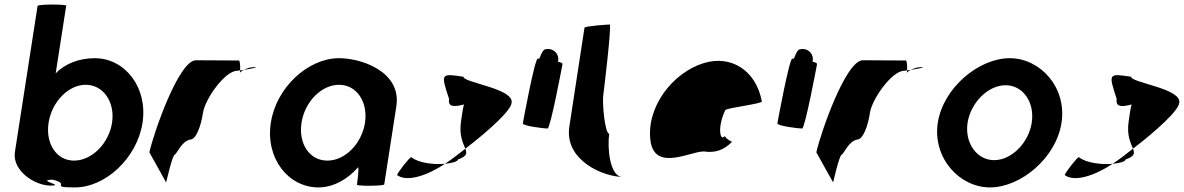

<svg xmlns="http://www.w3.org/2000/svg" viewBox="-20 -810 5167 838"><path d="M45 -146C33 -66 130 0 201 0C268 0 135 -23 209 -26C294 -6 189 8 308 8C438 8 578 -118 602 -274C626 -430 524 -556 394 -556C325 -556 264 -532 223 -490L269 -785C270 -792 145 -792 144 -784ZM192 -274C206 -366 279 -440 354 -440C430 -440 483 -366 469 -274C455 -184 381 -109 303 -109C226 -109 178 -184 192 -274Z M632 -145 705 -14C704 -6 732 -135 743 -135C754 -142 773 -194 811 -201C835 -201 857 -258 866 -318C875 -378 962 -501 1015 -501C1015 -501 1020 -502 1028 -503C1029 -520 1028 -546 1022 -546C1022 -546 901 -547 835 -547C760 -547 649 -225 632 -145ZM1028 -503C1028 -498 1027 -494 1027 -491C1027 -494 1034 -500 1044 -505C1038 -504 1033 -504 1028 -503ZM1044 -505C1075 -510 1115 -517 1088 -517C1072 -517 1056 -511 1044 -505Z M1162 -274C1138 -118 1239 8 1370 8C1435 8 1498 -28 1543 -80C1548 -76 1538 -4 1538 -4C1537 3 1656 2 1657 -5L1710 -347C1733 -500 1551 -558 1456 -556C1325 -554 1186 -430 1162 -274ZM1296 -274C1310 -366 1383 -440 1460 -440C1536 -440 1587 -366 1573 -274C1559 -184 1487 -109 1409 -109C1330 -109 1282 -184 1296 -274Z M1713 -46C1755 -14 1844 -43 1922 -95C1875 -91 1807 -98 1775 -124C1767 -124 1715 -56 1713 -46ZM1940 -378C1934 -340 1966 -344 2005 -354C1999 -333 1996 -306 1992 -279C1983 -218 2002 -184 2011 -161C2113 -239 2212 -329 2213 -362C2223 -424 1999 -450 2003 -475C1904 -490 1903 -490 1940 -378ZM1922 -95C1953 -98 1978 -105 1979 -114C2018 -128 2019 -140 2011 -161C1981 -137 1951 -114 1922 -95Z M2262 -272C2260 -260 2357 -249 2370 -249C2382 -249 2433 -518 2435 -530C2436 -534 2428 -538 2415 -541C2417 -548 2418 -556 2415 -564C2409 -588 2382 -602 2358 -594C2352 -594 2343 -578 2334 -554H2327C2314 -554 2264 -284 2262 -272Z M2465 -258C2442 -108 2617 -38 2697 -38C2641 -38 2630 -167 2639 -226C2620 -227 2608 -361 2613 -394C2614 -401 2651 -703 2641 -703C2631 -703 2532 -696 2531 -689Z M2819 -196C2838 -52 3011 -160 3060 -148C3099 -144 3137 -152 3175 -191C3167 -193 3141 -212 3144 -217C3122 -188 3110 -257 3146 -330C3158 -340 3313 -358 3305 -368C3279 -506 3168 -570 3053 -535C2914 -493 2800 -341 2819 -196ZM3144 -218V-217ZM3176 -192 3175 -191C3177 -191 3177 -191 3176 -190Z M3373 -272C3371 -260 3468 -249 3481 -249C3493 -249 3544 -518 3546 -530C3547 -534 3539 -538 3526 -541C3528 -548 3529 -556 3526 -564C3520 -588 3493 -602 3469 -594C3463 -594 3454 -578 3445 -554H3438C3425 -554 3375 -284 3373 -272Z M3543 -145 3616 -14C3615 -6 3643 -135 3654 -135C3665 -142 3684 -194 3722 -201C3746 -201 3768 -258 3777 -318C3786 -378 3873 -501 3926 -501C3926 -501 3931 -502 3939 -503C3940 -520 3939 -546 3933 -546C3933 -546 3812 -547 3746 -547C3671 -547 3560 -225 3543 -145ZM3939 -503C3939 -498 3938 -494 3938 -491C3938 -494 3945 -500 3955 -505C3949 -504 3944 -504 3939 -503ZM3955 -505C3986 -510 4026 -517 3999 -517C3983 -517 3967 -511 3955 -505Z M4073 -274C4050 -121 4167 8 4301 8C4435 8 4590 -121 4613 -274C4637 -428 4521 -556 4387 -556C4253 -556 4097 -428 4073 -274ZM4203 -274C4217 -362 4292 -438 4369 -438C4446 -438 4497 -362 4483 -274C4470 -188 4396 -111 4319 -111C4242 -111 4190 -188 4203 -274Z M4627 -46C4669 -14 4758 -43 4836 -95C4789 -91 4721 -98 4689 -124C4681 -124 4629 -56 4627 -46ZM4854 -378C4848 -340 4880 -344 4919 -354C4913 -333 4910 -306 4906 -279C4897 -218 4916 -184 4925 -161C5027 -239 5126 -329 5127 -362C5137 -424 4913 -450 4917 -475C4818 -490 4817 -490 4854 -378ZM4836 -95C4867 -98 4892 -105 4893 -114C4932 -128 4933 -140 4925 -161C4895 -137 4865 -114 4836 -95Z"/></svg>

Font: Ampere
Style: SCCndIta
Weight: 400
Version: Version 1